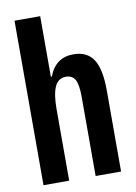

<svg xmlns="http://www.w3.org/2000/svg" viewBox="-83 -784 592 838"><g transform="rotate(-10 213.0 -364.5)"><path d="M41 0V-729H154.8V-460.9H159.2Q189 -540 268.1 -540Q328.6 -540 356.7 -497.3Q384.8 -454.6 384.8 -359.9V0H272V-350.1Q272 -406.7 259.3 -428Q246.6 -449.2 219.2 -449.2Q184.6 -449.2 169.7 -415.8Q154.8 -382.3 154.8 -318.8V0Z"/></g></svg>

Font: Lumene Sans Condensed
Style: Bold
Weight: 600
Width: 3
Designer: Deni Anggara
Version: Version 1.003;Glyphs 3.1.2 (3151)